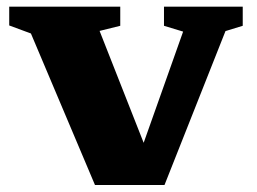

<svg xmlns="http://www.w3.org/2000/svg" viewBox="-20 -538 752 562"><path d="M640 -447 461.5 3.5H258L70.5 -440L7 -463.5V-518.5H332V-462.5L271.5 -447.5L400.5 -120L516 -445.5L460 -462.5V-518.5H690.5V-462.5Z"/></svg>

Font: Newsreader 6pt
Style: Bold
Weight: 700
Designer: Hugues Gentile
Foundry: Production Type
Version: Version 1.003; ttfautohint (v1.8.3)